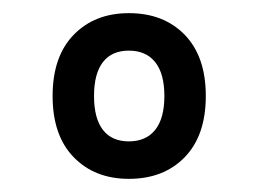

<svg xmlns="http://www.w3.org/2000/svg" viewBox="-20 -451 393 292"><path d="M60 -305Q60 -365 92 -398Q124 -431 176 -431Q229 -431 261 -398Q293 -365 293 -305Q293 -245 261 -212Q229 -179 176 -179Q124 -179 92 -212Q60 -245 60 -305ZM123 -305Q123 -271 136.5 -253.5Q150 -236 176 -236Q202 -236 216 -253.5Q230 -271 230 -305Q230 -339 216 -356.5Q202 -374 176 -374Q150 -374 136.5 -356.5Q123 -339 123 -305Z"/></svg>

Font: Teko Light Light
Style: Regular
Weight: 300
Version: Version 2.000;gftools[0.9.28.dev9+g7d2139d.d20230707]